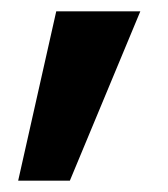

<svg xmlns="http://www.w3.org/2000/svg" viewBox="-20 -174 295 338"><path d="M79 -154H227L103 144H12Z"/></svg>

Font: Poppins SemiBold
Style: Regular
Weight: 600
Designer: Ninad Kale (Devanagari), Jonny Pinhorn (Latin)
Foundry: Indian Type Foundry
Version: Version 3.002 2017